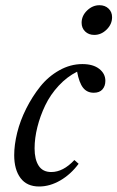

<svg xmlns="http://www.w3.org/2000/svg" viewBox="-20 -694 444 726"><path d="M336.4 -562Q315.4 -562 302 -575Q288.6 -587.9 288.6 -607.9Q288.6 -634.3 309.3 -654.3Q330.1 -674.3 356 -674.3Q377 -674.3 390.4 -661.6Q403.8 -648.9 403.8 -628.9Q403.8 -602.5 383.3 -582.3Q362.8 -562 336.4 -562ZM127.9 11.2Q81.5 11.2 57.6 -20.8Q33.7 -52.7 33.7 -107.4Q33.7 -146 44.9 -191.9Q56.2 -237.8 79.1 -283.4Q102.1 -329.1 132.3 -366.9Q162.6 -404.8 204.3 -428.2Q246.1 -451.7 291.5 -451.7Q332 -451.7 355.2 -433.6Q378.4 -415.5 378.4 -388.2Q378.4 -368.7 367.4 -356Q356.4 -343.3 334.5 -343.3Q309.1 -343.3 294.2 -362.1Q279.3 -380.9 271.5 -422.9Q233.4 -403.8 201.9 -369.9Q170.4 -335.9 151.1 -295.7Q131.8 -255.4 121.3 -213.4Q110.8 -171.4 110.8 -132.8Q110.8 -91.3 126.2 -67.4Q141.6 -43.5 173.8 -43.5Q218.8 -43.5 261.2 -88.9L277.3 -74.7Q247.6 -34.7 208 -11.7Q168.5 11.2 127.9 11.2Z"/></svg>

Font: Elstob 10pt
Style: Italic
Weight: 400
Italic angle: -20°
Designer: Peter S. Baker
Version: Version 1.015